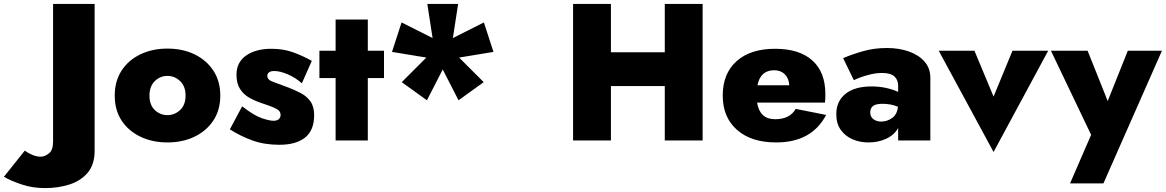

<svg xmlns="http://www.w3.org/2000/svg" viewBox="-200 -720 5975 984"><path d="M-73 52Q-57 64 -35 73.5Q-13 83 8 83Q30 83 51 66Q72 49 72 6V-700H285V52Q285 123 249.5 165Q214 207 156 225.5Q98 244 31 244Q-33 244 -88.5 225.5Q-144 207 -180 186Z M388 -230Q388 -304 423 -358Q458 -412 519.5 -441.5Q581 -471 658 -471Q736 -471 797 -441.5Q858 -412 893.5 -358Q929 -304 929 -230Q929 -156 893.5 -102.5Q858 -49 797 -19.5Q736 10 658 10Q581 10 519.5 -19.5Q458 -49 423 -102.5Q388 -156 388 -230ZM566 -230Q566 -182 593.5 -156Q621 -130 658 -130Q695 -130 723 -156Q751 -182 751 -230Q751 -278 723 -304.5Q695 -331 658 -331Q621 -331 593.5 -304.5Q566 -278 566 -230Z M1041 -175Q1103 -127 1142.5 -114Q1182 -101 1201 -101Q1220 -101 1229 -109.5Q1238 -118 1238 -131Q1238 -143 1230.5 -151.5Q1223 -160 1202.5 -169Q1182 -178 1142 -191Q1109 -202 1079 -218.5Q1049 -235 1030.5 -263.5Q1012 -292 1012 -337Q1012 -401 1061.5 -435.5Q1111 -470 1191 -470Q1252 -470 1302 -452Q1352 -434 1398 -408L1347 -293Q1316 -321 1276 -338.5Q1236 -356 1206 -356Q1187 -356 1178.5 -349Q1170 -342 1170 -332Q1170 -311 1197 -301.5Q1224 -292 1279 -271Q1313 -258 1343 -242Q1373 -226 1391.5 -199.5Q1410 -173 1410 -130Q1410 -52 1363.5 -15Q1317 22 1232 22Q1155 22 1094 0Q1033 -22 978 -57Z M1437 -460H1520V-620H1685V-460H1768V-320H1685V0H1520V-320H1437Z M1988 -206 1859 -299 1985 -425 1809 -454 1858 -605 2017 -525 1990 -700H2148L2121 -525L2280 -605L2329 -454L2153 -425L2279 -299L2150 -206L2069 -364Z M2737 -700H2931V-452H3207V-700H3401V0H3207V-279H2931V0H2737Z M3778 10Q3650 10 3577 -54.5Q3504 -119 3504 -230Q3504 -343 3575 -406.5Q3646 -470 3772 -470Q3897 -470 3963.5 -410Q4030 -350 4030 -238Q4030 -226 4029.5 -214.5Q4029 -203 4028 -194H3680Q3694 -109 3772 -109Q3848 -109 3878 -162L4034 -131Q3960 10 3778 10ZM3768 -360Q3697 -360 3682 -283H3845Q3843 -319 3822 -339.5Q3801 -360 3768 -360Z M4176 -309 4121 -422Q4165 -441 4222.5 -457.5Q4280 -474 4345 -474Q4408 -474 4458.5 -456Q4509 -438 4538.5 -404Q4568 -370 4568 -322V0H4403V-64Q4383 -28 4342 -9Q4301 10 4251 10Q4206 10 4168.5 -6.5Q4131 -23 4108.5 -55Q4086 -87 4086 -135Q4086 -201 4133 -239Q4180 -277 4267 -277Q4307 -277 4342.5 -269Q4378 -261 4403 -249V-281Q4403 -311 4383.5 -328.5Q4364 -346 4321 -346Q4292 -346 4262 -339Q4232 -332 4208.5 -323Q4185 -314 4176 -309ZM4260 -144Q4260 -121 4276.5 -109Q4293 -97 4316 -97Q4347 -97 4372.5 -115.5Q4398 -134 4402 -173Q4366 -188 4323 -188Q4289 -188 4274.5 -177Q4260 -166 4260 -144Z M4611 -460H4794L4892 -225L4989 -460H5172L4892 59Z M5755 -460 5455 220H5284L5392 -29L5186 -460H5374L5477 -202L5580 -460Z"/></svg>

Font: Jost* Heavy
Style: Regular
Weight: 800
Version: Version 3.7